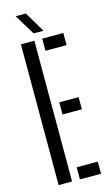

<svg xmlns="http://www.w3.org/2000/svg" viewBox="-143 -1005 601 1054"><g transform="rotate(-15 157.5 -478.0)"><path d="M51.5 0V-800H128V0ZM172.5 -731V-800H292.5V-731ZM172.5 -369V-438H282.5V-369ZM172.5 0V-69H292.5V0ZM134.5 -840 63.5 -956.5H121.5L190.5 -840Z"/></g></svg>

Font: Big Shoulders Stencil Display Medium
Style: Regular
Weight: 500
Designer: Patric King
Foundry: XO Type Co
Version: Version 1.000